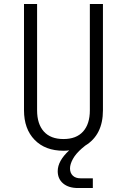

<svg xmlns="http://www.w3.org/2000/svg" viewBox="-20 -750 640 968"><path d="M373 198Q326 198 298.5 175Q271 152 271 113Q271 61 329 8Q323 9 314.5 9.5Q306 10 300 10Q208 10 154.5 -45Q101 -100 101 -194V-730H167V-194Q167 -125 201 -87Q235 -49 300 -49Q365 -49 399 -87Q433 -125 433 -194V-730H499V-194Q499 -70 410 -16L393 -2Q362 25 347.5 51.5Q333 78 333 99Q333 122 347 135.5Q361 149 386 149H448V198Z"/></svg>

Font: Tiny ExtraLight
Style: Regular
Weight: 200
Monospace: yes
Designer: Philipp Nurullin, Konstantin Bulenkov
Foundry: JetBrains
Version: Version 2.251; ttfautohint (v1.8.4.7-5d5b)